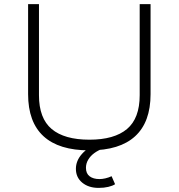

<svg xmlns="http://www.w3.org/2000/svg" viewBox="-20 -725 872 936"><path d="M416 8Q267 8 192 -61Q117 -130 117 -266V-705H170V-261Q170 -148 232 -96Q294 -44 416 -44Q537 -44 599 -96Q661 -148 661 -261V-705H714V-266Q714 -130 639 -61Q564 8 416 8ZM461 191Q412 191 381 165.5Q350 140 350 98Q350 59 379 26Q408 -7 459 -28L480 0Q458 8 439.5 21.5Q421 35 410 53.5Q399 72 399 93Q399 121 417 134.5Q435 148 465 148Q478 148 493.5 144.5Q509 141 524 134L541 173Q529 181 508 186Q487 191 461 191Z"/></svg>

Font: Nunito Sans 7pt SemiExpanded ExtraLight
Style: Regular
Weight: 250
Width: 6
Designer: Vernon Adams
Foundry: Vernon Adams
Version: Version 3.101;gftools[0.9.27]